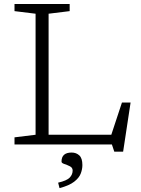

<svg xmlns="http://www.w3.org/2000/svg" viewBox="-20 -727 708 966"><path d="M599.5 36H555L543 0H53V-36L159 -49V-658L53 -671V-707H330.5V-671L224.5 -658V-49H540L593.5 -211H637ZM272.5 192Q316 182 330.8 166.5Q345.5 151 345.5 131Q345.5 116.5 331.5 109.5Q317.5 102.5 303.5 98Q289.5 93.5 289.5 86Q289.5 40.5 340.5 40.5Q363.5 40.5 379 54.8Q394.5 69 394.5 103.5Q394.5 124.5 386.2 146.2Q378 168 353.2 187.2Q328.5 206.5 279.5 219.5Z"/></svg>

Font: Newsreader 6pt Light
Style: Regular
Weight: 300
Designer: Hugues Gentile
Foundry: Production Type
Version: Version 1.003; ttfautohint (v1.8.3)